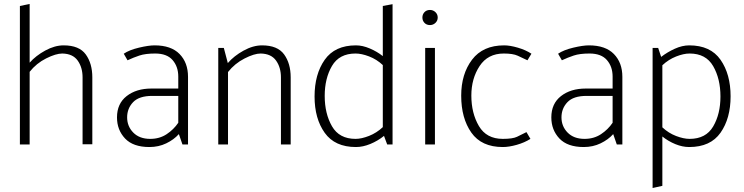

<svg xmlns="http://www.w3.org/2000/svg" viewBox="-20 -726 3740 965"><path d="M80 0V-696L129 -706V-411Q160 -446 207.5 -472Q255 -498 300 -498Q378 -498 411 -452.5Q444 -407 444 -337V-1H395V-337Q395 -387 370.5 -421.5Q346 -456 293 -457Q261 -457 212 -432.5Q163 -408 129 -365V0Z M619 -136Q619 -91 650 -59.5Q681 -28 735 -28Q782 -28 817.5 -51.5Q853 -75 876 -109V-244H745Q679 -244 649 -212.5Q619 -181 619 -136ZM602 -456Q630 -475 678.5 -486.5Q727 -498 757 -498Q840 -498 882.5 -454.5Q925 -411 925 -340V0H897L879 -52Q854 -24 815.5 -5.5Q777 13 731 13Q649 13 608.5 -30Q568 -73 568 -136Q568 -205 616.5 -243Q665 -281 741 -281H876V-341Q876 -391 847.5 -424Q819 -457 760 -457Q711 -457 681 -447Q651 -437 621 -423Z M1077 0V-485H1105L1125 -409Q1156 -445 1204 -471.5Q1252 -498 1297 -498Q1375 -498 1408 -452.5Q1441 -407 1441 -337V0H1392V-337Q1392 -387 1367.5 -421.5Q1343 -456 1290 -457Q1258 -457 1209 -432Q1160 -407 1126 -364V0Z M1904 -399Q1873 -428 1835 -442.5Q1797 -457 1767 -457Q1685 -457 1648.5 -394.5Q1612 -332 1612 -244Q1612 -155 1648.5 -91.5Q1685 -28 1767 -28Q1797 -28 1835 -43Q1873 -58 1904 -87ZM1953 -705V0H1926L1910 -43Q1879 -18 1841.5 -2.5Q1804 13 1769 13Q1663 13 1612 -58.5Q1561 -130 1561 -241Q1561 -353 1612 -425.5Q1663 -498 1769 -498Q1802 -498 1838.5 -482.5Q1875 -467 1904 -444V-696Z M2141 -600Q2124 -600 2113.5 -611Q2103 -622 2103 -638Q2103 -654 2113.5 -665Q2124 -676 2141 -676Q2157 -676 2168.5 -665Q2180 -654 2180 -638Q2180 -622 2168.5 -611Q2157 -600 2141 -600ZM2117 0V-485H2166V0Z M2646 -28Q2616 -9 2577 2Q2538 13 2507 13Q2400 13 2349 -59.5Q2298 -132 2298 -245Q2298 -354 2352.5 -426Q2407 -498 2514 -498Q2543 -498 2582.5 -486.5Q2622 -475 2651 -456L2631 -423Q2606 -435 2582 -446Q2558 -457 2512 -457Q2432 -457 2390.5 -394Q2349 -331 2349 -246Q2349 -157 2387 -92.5Q2425 -28 2507 -28Q2557 -28 2578.5 -38.5Q2600 -49 2626 -62Z M2802 -136Q2802 -91 2833 -59.5Q2864 -28 2918 -28Q2965 -28 3000.5 -51.5Q3036 -75 3059 -109V-244H2928Q2862 -244 2832 -212.5Q2802 -181 2802 -136ZM2785 -456Q2813 -475 2861.5 -486.5Q2910 -498 2940 -498Q3023 -498 3065.5 -454.5Q3108 -411 3108 -340V0H3080L3062 -52Q3037 -24 2998.5 -5.5Q2960 13 2914 13Q2832 13 2791.5 -30Q2751 -73 2751 -136Q2751 -205 2799.5 -243Q2848 -281 2924 -281H3059V-341Q3059 -391 3030.5 -424Q3002 -457 2943 -457Q2894 -457 2864 -447Q2834 -437 2804 -423Z M3309 -86Q3340 -57 3378 -42.5Q3416 -28 3446 -28Q3528 -28 3564.5 -90.5Q3601 -153 3601 -241Q3601 -330 3564.5 -393.5Q3528 -457 3446 -457Q3416 -457 3378 -442Q3340 -427 3309 -398ZM3260 219V-485H3288L3303 -440Q3334 -464 3371.5 -481Q3409 -498 3444 -498Q3551 -498 3601.5 -425.5Q3652 -353 3652 -242Q3652 -131 3601.5 -59Q3551 13 3444 13Q3410 13 3374.5 -1.5Q3339 -16 3309 -40V208Z"/></svg>

Font: Palanquin Thin
Style: Regular
Weight: 250
Designer: Pria Ravichandran
Version: Version 1.001